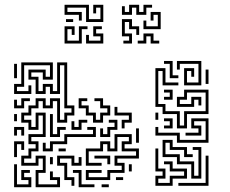

<svg xmlns="http://www.w3.org/2000/svg" viewBox="-20 -771 961 803"><path d="M750 -414V-486H792V-450H780V-474H762V-426H810V-504H732V-480H720V-516H822V-414ZM690 -444V-504H666V-516H702V-456H726V-444ZM129 12V-60H159V-108H141V-78H69V-120H99V-150H129V-168H99V-210H159V-288H141V-228H99V-258H69V-300H99V-330H129V-360H171V-330H189V-360H231V-270H249V-300H279V-318H249V-498H231V-378H189V-408H171V-378H129V-438H99V-480H171V-450H189V-498H81V-408H51V-390H99V-414H111V-378H39V-420H69V-510H201V-438H159V-468H111V-450H141V-390H159V-420H201V-390H219V-510H261V-330H291V-288H261V-258H219V-348H201V-318H159V-348H141V-318H111V-288H81V-270H111V-240H129V-300H171V-198H111V-180H141V-138H111V-108H81V-90H129V-120H171V-48H141V0H219V-18H189V-54H201V-30H231V12ZM39 -444V-504H51V-444ZM720 -234V-294H660V-324H630V-486H672V-426H726V-414H660V-474H642V-336H672V-306H732V-246H750V-306H840V-384H762V-354H732V-336H780V-366H822V-330H810V-354H792V-324H720V-366H750V-396H852V-294H762V-234ZM840 -420V-480H852V-420ZM666 -354V-366H690V-384H666V-396H702V-354ZM39 -318V-354H51V-330H69V-360H105V-348H81V-318ZM369 -258V-288H339V-318H309V-360H345V-348H321V-330H351V-300H381V-270H399V-300H429V-318H399V-348H375V-360H411V-330H441V-288H411V-258ZM489 -234V-270H519V-288H459V-324H471V-300H531V-258H501V-234ZM630 -270V-300H642V-270ZM189 -198V-294H201V-210H219V-240H255V-228H231V-198ZM39 -264V-294H51V-264ZM666 -234V-246H690V-264H666V-276H702V-234ZM720 -174V-204H630V-240H642V-216H732V-186H840V-264H792V-246H822V-204H756V-216H810V-234H780V-276H852V-174ZM399 -198V-234H411V-210H429V-240H459V-258H435V-270H471V-228H441V-198ZM279 -228V-264H291V-240H309V-270H345V-258H321V-228ZM159 -138V-174H171V-150H189V-180H249V-210H369V-228H345V-240H381V-198H261V-168H201V-138ZM39 -204V-240H81V-204H69V-228H51V-204ZM549 -174V-234H561V-174ZM339 -18V-60H405V-48H351V-30H429V-60H489V-78H459V-120H549V-138H489V-180H519V-198H471V-138H429V-168H411V-138H351V-90H405V-78H339V-150H399V-180H441V-150H459V-210H531V-168H501V-150H561V-108H471V-90H501V-48H441V-18ZM780 -24V-84H720V-114H660V-186H702V-156H762V-126H786V-114H750V-144H690V-174H672V-126H732V-96H792V-36H810V-144H786V-156H822V-24ZM39 -114V-180H81V-144H69V-168H51V-114ZM225 -138V-150H255V-138ZM630 6V-36H660V-54H630V-150H642V-66H672V-24H642V-6H690V-36H750V-54H690V-84H666V-96H702V-66H762V-24H702V6ZM726 6V-6H840V-120H852V6ZM429 -84V-108H375V-120H441V-84ZM279 6V-18H249V-78H219V-120H291V-90H309V-114H321V-78H279V-108H231V-90H261V-30H291V6ZM189 -84V-114H201V-84ZM519 -54V-84H531V-54ZM39 12V-84H51V0H99V-18H69V-60H105V-48H81V-30H111V12ZM309 12V-48H285V-60H321V0H375V12ZM465 -18V-30H495V-18ZM405 12V0H435V12ZM340 -679V-739H262V-721H322V-685H310V-709H250V-751H352V-691H400V-739H382V-715H370V-751H412V-679ZM490 -709V-745H502V-721H520V-751H562V-721H580V-751H616V-739H592V-709H550V-739H532V-709ZM580 -649V-685H592V-661H640V-709H622V-685H610V-721H652V-649ZM256 -679V-691H286V-679ZM496 -589V-601H520V-619H490V-691H532V-661H562V-625H550V-649H520V-679H502V-631H532V-589ZM250 -589V-661H292V-625H280V-649H262V-601H310V-661H346V-649H322V-589ZM340 -589V-625H352V-601H400V-619H370V-661H406V-649H382V-631H412V-589ZM556 -589V-601H580V-631H622V-601H646V-589H610V-619H592V-589Z"/></svg>

Font: Rubik Maze
Style: Regular
Weight: 400
Designer: Hubert and Fischer, NaN
Foundry: Hubert and Fischer, NaN
Version: Version 2.200